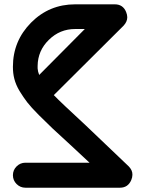

<svg xmlns="http://www.w3.org/2000/svg" viewBox="-20 -814 677 892"><path d="M98.1 -58.1C82 -58.1 68.4 -52.2 57.1 -41C45.9 -29.8 40 -16.1 40 0C40 16.1 45.9 29.8 57.1 41C68.4 52.2 82 58.1 98.1 58.1H537.1C562 58.1 579.6 46.4 589.8 22.5C593.3 14.2 595.2 5.9 595.2 -2C595.7 -16.1 589.8 -28.8 578.1 -41L378.4 -231.4C301.8 -302.2 252 -349.1 230 -372.1L554.2 -694.8C565.4 -707 571.3 -719.7 571.3 -733.9C571.3 -741.7 569.3 -750 565.9 -758.3C556.2 -782.2 538.6 -793.9 513.2 -793.9H329.1C249 -793.9 180.7 -765.6 124.5 -709C68.4 -652.3 40 -584 40 -503.9C40 -464.4 47.4 -430.7 70.8 -391.1C83 -371.6 94.7 -354 106.4 -338.9C118.2 -323.7 136.2 -303.7 160.6 -279.3L224.1 -217.3L305.2 -142.6L396 -58.1ZM154.8 -507.8C155.3 -555.2 172.9 -595.7 207 -628.9C241.2 -662.6 281.7 -679.2 329.1 -679.2H374L162.1 -465.8C157.7 -476.6 155.3 -486.8 154.8 -496.1Z"/></svg>

Font: Nemoy
Style: Bold
Weight: 700
Designer: BSozoo
Foundry: BSozoo
Version: Version 001.000